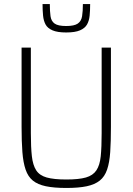

<svg xmlns="http://www.w3.org/2000/svg" viewBox="-20 -924 657 952"><path d="M309 8Q248 8 207.5 -0.5Q167 -9 143 -28.5Q119 -48 107 -83Q95 -118 91 -170Q87 -222 87 -295V-688H133V-264Q133 -194 138 -149.5Q143 -105 159.5 -79.5Q176 -54 211.5 -44Q247 -34 309 -34Q371 -34 406 -44Q441 -54 458 -79.5Q475 -105 479.5 -149.5Q484 -194 484 -264V-688H530V-295Q530 -222 526.5 -170Q523 -118 511 -83Q499 -48 474.5 -28.5Q450 -9 410 -0.5Q370 8 309 8ZM308 -763Q265 -763 240.5 -773.5Q216 -784 206 -802.5Q196 -821 193.5 -847Q191 -873 191 -904H227Q227 -868 230.5 -843.5Q234 -819 251 -807Q268 -795 308 -795Q348 -795 365.5 -807Q383 -819 387 -843.5Q391 -868 391 -904H427Q427 -873 424.5 -847Q422 -821 411.5 -802.5Q401 -784 376.5 -773.5Q352 -763 308 -763Z"/></svg>

Font: Saira SemiCondensed ExtraLight
Style: Regular
Weight: 250
Width: 4
Designer: Hector Gatti with collaboration of the Omnibus-Type team
Foundry: Omnibus-Type
Version: Version 1.101